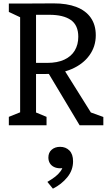

<svg xmlns="http://www.w3.org/2000/svg" viewBox="-20 -751 660 1151"><path d="M169 -374H263Q323.8 -374 365.7 -393.5Q407.5 -413 428.4 -448.4Q449.3 -483.8 449.3 -530.5Q449.3 -600 404.6 -631.2Q359.8 -662.3 275.8 -662.3H168.8V-730L301 -730.7Q381.2 -731 437.9 -709.1Q494.7 -687.2 524.4 -644.3Q554.2 -601.5 554.2 -539.5Q554.2 -472.2 515.9 -419.2Q477.7 -366.3 409.3 -336.9Q341 -307.5 253.8 -307.5H169ZM33 -50.5 120.7 -85.8 100.7 -47.2V-677.2L120.7 -638.3L33 -679.5V-730H196V-44.3L173.7 -85.8L259 -50.5V0H33ZM259.3 -330.5 349.2 -357.2 539.5 -53.2 504.2 -84.2 599.5 -49.8V0H457.3ZM360.3 234.7 377.3 249.7Q361.7 257.8 341.3 257.8Q320.3 257.8 304.2 250.1Q288 242.3 279 227.7Q270 213 270 193.3Q270 163.7 289.9 146.4Q309.8 129.2 340.3 129.2Q374.3 129.2 396.2 151.3Q418 173.5 418 216Q418 269.2 383.6 311.5Q349.2 353.8 297.2 380L264 339.5Q292.2 322.8 310.8 308.4Q329.5 294 342.9 275.8Q356.3 257.5 360.3 234.7Z"/></svg>

Font: Monaspace Xenon Var
Style: Regular
Weight: 400
Designer: Riley Cran and the Lettermatic Team
Version: Version 1.000 (Monaspace Xenon Var)